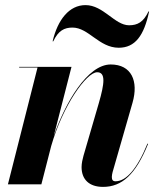

<svg xmlns="http://www.w3.org/2000/svg" viewBox="-20 -722 619 752"><path d="M264 -614C327 -614 368 -535 445 -535C509 -535 544 -582 564 -677H561.5C541.5 -635 518.5 -623 485.5 -623C429.5 -623 385 -702 315 -702C251 -702 206 -645 186 -560H188.5C208.5 -602 231.5 -614 264 -614ZM127 -457.5 11 0H142L180.5 -150C226 -308.5 318.5 -439 360.5 -439C394.5 -439 389.5 -395.5 367 -318L307 -112C303.5 -99.5 299.5 -82.5 299.5 -67.5C299.5 -19.5 329 10 383.5 10C457.5 10 511 -38 560 -158.5L557.5 -159.5C517 -60 474 -12 432.5 -12C421.5 -12 418 -18 418 -29C418 -34 419.5 -42.5 421 -48L499 -319.5C523.5 -404.5 495 -469.5 413.5 -469.5C322 -469.5 235 -318.5 190.5 -189L260 -460H55V-457.5Z"/></svg>

Font: Bodoni* 72pt
Style: Bold Italic
Weight: 700
Italic angle: -13°
Version: Version 2.3